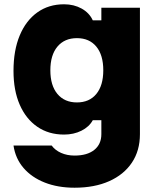

<svg xmlns="http://www.w3.org/2000/svg" viewBox="-20 -656 740 896"><path d="M633 -30Q633 47 595.5 103Q558 159 489.5 189.5Q421 220 328 220Q250 220 189 196Q128 172 90 128Q52 84 43 23H221Q237 45 265 57.5Q293 70 328 70Q387 70 420 43.5Q453 17 453 -30V-95H413Q396 -64 360 -46Q324 -28 279 -28Q207 -28 154 -64.5Q101 -101 72 -167.5Q43 -234 43 -325Q43 -421 72 -490.5Q101 -560 154 -598Q207 -636 279 -636Q325 -636 361 -616Q397 -596 413 -561H453V-620H633ZM215 -328Q215 -257 248 -217.5Q281 -178 339 -178Q397 -178 429.5 -217.5Q462 -257 462 -328Q462 -399 429.5 -438.5Q397 -478 339 -478Q281 -478 248 -438.5Q215 -399 215 -328Z"/></svg>

Font: Martian Mono ExtraBold
Style: Regular
Weight: 800
Monospace: yes
Designer: Roman Shamin
Foundry: Evil Martians
Version: Version 1.000; ttfautohint (v1.8.4.7-5d5b)